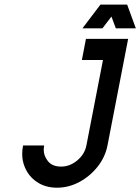

<svg xmlns="http://www.w3.org/2000/svg" viewBox="-20 -829 623 853"><path d="M426.3 -808.6H544.9L583.5 -703.1H494.6L475.1 -755.4L435.1 -703.1H346.2ZM361.8 -656.2H549.3L457.5 -182.6Q447.3 -130.9 413.6 -88.4Q379.9 -45.9 332.5 -20.5Q285.2 4.9 233.4 4.9Q181.6 4.9 144 -20.5Q106.4 -45.9 89.4 -88.4Q78.6 -114.7 78.6 -145Q78.6 -163.1 82.5 -182.6H176.3Q174.3 -172.4 174.3 -163.1Q174.3 -136.2 193.4 -112.5Q212.4 -88.9 251.5 -88.9Q290.5 -88.9 323.2 -116.2Q356 -143.6 363.8 -182.6L437.5 -562.5H343.8Z"/></svg>

Font: Lambda
Style: Italic
Weight: 400
Italic angle: -11°
Designer: GGBotNet
Version: 0.22